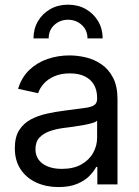

<svg xmlns="http://www.w3.org/2000/svg" viewBox="-20 -777 587 809"><path d="M226.1 11.2Q174.8 11.2 133.1 -7.8Q91.3 -26.9 66.9 -63.5Q42.5 -100.1 42.5 -152.8Q42.5 -199.2 60.5 -228Q78.6 -256.8 108.9 -273.2Q139.2 -289.6 176.5 -297.9Q213.9 -306.2 252.4 -311Q301.3 -317.9 331.3 -321.3Q361.3 -324.7 375.2 -332.8Q389.2 -340.8 389.2 -360.8V-364.3Q389.2 -396.5 376.2 -419.4Q363.3 -442.4 337.6 -455.1Q312 -467.8 274.9 -467.8Q236.8 -467.8 209 -455.6Q181.2 -443.4 164.3 -424.3Q147.5 -405.3 140.6 -384.3L56.2 -402.8Q71.3 -451.7 104 -482.7Q136.7 -513.7 180.7 -528.6Q224.6 -543.5 272.9 -543.5Q306.2 -543.5 341.6 -535.2Q377 -526.9 407.2 -506.3Q437.5 -485.8 456.3 -449.7Q475.1 -413.6 475.1 -358.4V0H390.1V-73.7H385.3Q376 -55.2 356.4 -35.4Q336.9 -15.6 304.9 -2.2Q272.9 11.2 226.1 11.2ZM240.2 -65.4Q289.6 -65.4 322.8 -84.2Q356 -103 372.6 -133.1Q389.2 -163.1 389.2 -196.8V-268.6Q383.8 -262.7 367.4 -258.1Q351.1 -253.4 329.3 -249.5Q307.6 -245.6 285.9 -242.7Q264.2 -239.7 248.5 -237.8Q217.3 -233.9 189.9 -224.4Q162.6 -214.8 146 -197Q129.4 -179.2 129.4 -148.4Q129.4 -121.6 143.6 -103Q157.7 -84.5 182.6 -75Q207.5 -65.4 240.2 -65.4ZM266.6 -757.3Q309.1 -757.3 341.8 -738.5Q374.5 -719.7 393.6 -687.5Q412.6 -655.3 412.6 -615.2H348.6Q348.6 -649.9 324.5 -671.9Q300.3 -693.8 266.6 -693.8Q232.9 -693.8 209 -671.9Q185.1 -649.9 185.1 -615.2H121.1Q121.1 -655.3 139.9 -687.5Q158.7 -719.7 191.7 -738.5Q224.6 -757.3 266.6 -757.3Z"/></svg>

Font: Inter 20pt
Style: Regular
Weight: 400
Version: Version 4.001;git-66647c0bb